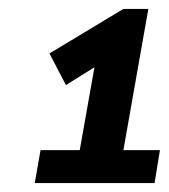

<svg xmlns="http://www.w3.org/2000/svg" viewBox="-20 -730 379 431"><path d="M71 -393H159L192 -579L128 -539L91 -610L257 -710H313L257 -393H339L327 -319H58Z"/></svg>

Font: Livvic SemiBold
Style: Italic
Weight: 600
Italic angle: -10°
Designer: Jacques Le Bailly, Baron von Fonthausen
Version: Version 1.001; ttfautohint (v1.8.2)